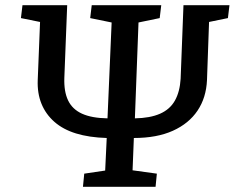

<svg xmlns="http://www.w3.org/2000/svg" viewBox="-20 -723 939 743"><path d="M301 0 306 -51 387 -63 393 -189Q325 -191 274.5 -206.5Q224 -222 190.5 -251.5Q157 -281 140.5 -321.5Q124 -362 126 -413L135 -638L61 -653L67 -703H240L229 -422Q227 -369 243.5 -334.5Q260 -300 297.5 -283Q335 -266 396 -265L412 -636L329 -653L335 -703H604L598 -653L516 -636L502 -265Q561 -266 599.5 -283Q638 -300 657 -334Q676 -368 679 -418L690 -703H868L862 -653L789 -638L781 -413Q778 -345 744.5 -295Q711 -245 649 -217Q587 -189 498 -189L493 -64L587 -51L582 0Z"/></svg>

Font: Literata 18pt Medium
Style: Italic
Weight: 500
Italic angle: -2°
Designer: Latin by Veronika Burian and Jose Scaglione. Greek by Irene Vlachou. Cyrillic by Vera Evstafieva
Foundry: TypeTogether
Version: Version 3.103;gftools[0.9.29]